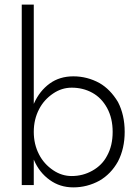

<svg xmlns="http://www.w3.org/2000/svg" viewBox="-20 -800 598 830"><path d="M126 -780H74V0H126ZM519 -230Q519 -303 490 -359Q457 -414 410 -441Q357 -470 297 -470Q238 -470 195 -439Q151 -407 127 -353Q102 -304 102 -230Q102 -157 127 -108Q150 -54 195 -22Q239 10 297 10Q357 10 410 -19Q460 -48 490 -102Q519 -158 519 -230ZM467 -230Q467 -170 443 -127Q422 -86 379 -62Q338 -39 290 -39Q247 -39 210 -64Q170 -91 149 -132Q126 -176 126 -230Q126 -284 149 -328Q170 -369 210 -396Q247 -421 290 -421Q339 -421 379 -399Q419 -377 443 -333Q467 -289 467 -230Z"/></svg>

Font: NM-font
Style: Light
Weight: 500
Designer: ""
Foundry: ""
Version: ""